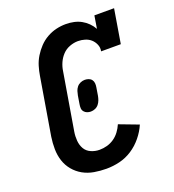

<svg xmlns="http://www.w3.org/2000/svg" viewBox="-136 -849 872 962"><g transform="rotate(-20 300.0 -367.5)"><path d="M268 8Q235 8 203 2.5Q171 -3 144 -18Q117 -33 97 -57Q77 -81 67.5 -110.5Q58 -140 57.5 -172.5Q57 -205 62 -238L113 -543Q117 -568 124.5 -593Q132 -618 146 -641Q160 -664 179 -684Q198 -704 222 -717.5Q246 -731 271.5 -737Q297 -743 323 -743Q345 -743 366 -738.5Q387 -734 405 -724Q423 -714 437.5 -699.5Q452 -685 462 -667L473 -735H578L548 -554H443Q447 -573 439.5 -590.5Q432 -608 419 -619.5Q406 -631 388 -636.5Q370 -642 351 -642Q329 -642 306.5 -633.5Q284 -625 268 -608Q252 -591 242.5 -569.5Q233 -548 230 -526L179 -222Q175 -198 177 -174Q179 -150 190 -131Q201 -112 222.5 -102.5Q244 -93 268 -93Q288 -93 308 -98.5Q328 -104 345.5 -116Q363 -128 376 -145.5Q389 -163 397 -182L500 -143Q486 -110 461.5 -80Q437 -50 405.5 -29.5Q374 -9 338.5 -0.5Q303 8 268 8ZM292 -288Q282 -288 272.5 -291.5Q263 -295 256.5 -303Q250 -311 249.5 -321.5Q249 -332 251 -343L258 -386Q260 -397 263.5 -408Q267 -419 274.5 -428.5Q282 -438 293.5 -443Q305 -448 317 -448Q327 -448 337 -444.5Q347 -441 353 -433Q359 -425 360 -414.5Q361 -404 359 -393L352 -350Q350 -339 346 -328Q342 -317 334.5 -307.5Q327 -298 315.5 -293Q304 -288 292 -288Z"/></g></svg>

Font: Iosevka Etoile
Style: Bold Italic
Weight: 700
Italic angle: -9°
Designer: Belleve Invis
Foundry: Belleve Invis
Version: Version 28.1.0; ttfautohint (v1.8.4)